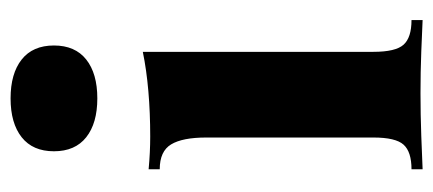

<svg xmlns="http://www.w3.org/2000/svg" viewBox="-248 -571 819 363"><g transform="rotate(-90 161.5 -389.5)"><path d="M157 -779Q204 -779 230.5 -758Q257 -737 257 -697Q257 -657 230.5 -636Q204 -615 157 -615Q110 -615 83.5 -636Q57 -657 57 -697Q57 -737 83.5 -758Q110 -779 157 -779ZM245 -529V-93Q245 -51 258.5 -36Q272 -21 305 -21V0Q285 -1 246 -2.5Q207 -4 167 -4Q127 -4 85.5 -2.5Q44 -1 23 0V-21Q56 -21 69.5 -36Q83 -51 83 -93V-409Q83 -454 70 -475.5Q57 -497 23 -497V-518Q55 -515 85 -515Q130 -515 170.5 -518.5Q211 -522 245 -529Z"/></g></svg>

Font: Playfair Display ExtraBold
Style: Regular
Weight: 800
Designer: Claus Eggers Sørensen
Foundry: Claus Eggers Sørensen
Version: Version 1.203